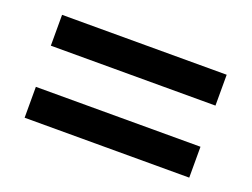

<svg xmlns="http://www.w3.org/2000/svg" viewBox="-61 -556 718 548"><g transform="rotate(20 298.0 -282.0)"><path d="M47.9 -125V-218.8H547.9V-125ZM47.9 -343.8V-437.5H547.9V-343.8Z"/></g></svg>

Font: Terminal Grotesque
Style: Regular
Weight: 400
Designer: Raphaël Bastide
Foundry: http://raphaelbastide.com
Version: Version 1.0